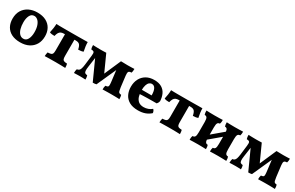

<svg xmlns="http://www.w3.org/2000/svg" viewBox="145 -1549 4058 2641"><g transform="rotate(30 2174.0 -229.0)"><path d="M285.2 9Q204 9 147.9 -19.6Q91.8 -48.2 62.9 -100.5Q34 -152.8 34 -223.6Q34 -301.2 67.8 -355.8Q101.6 -410.4 159.8 -438.7Q218 -467 290.6 -467Q374.2 -467 430.4 -437Q486.6 -407 515.1 -354.7Q543.6 -302.4 543.6 -233.8Q543.6 -158.8 511.8 -104.7Q480 -50.6 422.3 -20.8Q364.6 9 285.2 9ZM299.8 -56.4Q344.2 -56.4 366.9 -99.9Q389.6 -143.4 389.6 -209.2Q389.6 -273 373.8 -316.7Q358 -360.4 332.4 -382.5Q306.8 -404.6 277.6 -404.6Q232.2 -404.6 210.3 -361.5Q188.4 -318.4 188.4 -254.8Q188.4 -196.4 201.3 -151.8Q214.2 -107.2 239.1 -81.8Q264 -56.4 299.8 -56.4Z M675.2 3Q675.2 -10.4 678 -28.8Q680.8 -47.2 684.4 -60.4Q716.8 -62 734.6 -67.2Q752.4 -72.4 759.4 -88.6Q766.4 -104.8 766.4 -139.2V-415.8H916.4V-139.2Q916.4 -106 922.3 -89.8Q928.2 -73.6 944.6 -67.8Q961 -62 993.2 -60.4Q997 -47.6 998.9 -29.6Q1000.8 -11.6 1000.8 3Q978.2 2 938.5 1Q898.8 0 850.6 0Q818.6 0 784.6 0.5Q750.6 1 721.3 1.5Q692 2 675.2 3ZM653 -304Q630.2 -304 610.7 -306.2Q591.2 -308.4 574 -316.6Q582.2 -352 587.8 -391.4Q593.4 -430.8 593.4 -460Q617.8 -459 642.8 -458.5Q667.8 -458 696.3 -458Q724.8 -458 760.9 -458Q797 -458 844.4 -458Q900.6 -458 944 -458.5Q987.4 -459 1022.9 -459.5Q1058.4 -460 1091 -460Q1090.8 -430.4 1095.5 -392.9Q1100.2 -355.4 1108.8 -317.2Q1092.4 -310.2 1072.2 -307.1Q1052 -304 1028.8 -304Q1018.8 -355.8 1000.1 -376.1Q981.4 -396.4 940.2 -396.4H752.4Q722 -396.4 703.2 -387.3Q684.4 -378.2 672.6 -358Q660.8 -337.8 653 -304Z M1429.8 -11 1273.8 -354.6H1294L1268.6 -176Q1261 -126.4 1264 -102.3Q1267 -78.2 1279.2 -70.1Q1291.4 -62 1313.2 -61Q1318.6 -46.8 1320.2 -31Q1321.8 -15.2 1321.8 3Q1305 2 1282.5 1Q1260 0 1238 0Q1216.4 0 1188.5 1Q1160.6 2 1139.6 3Q1139.6 -15.6 1141.2 -31.2Q1142.8 -46.8 1148.2 -61Q1167.6 -62 1180.4 -72.5Q1193.2 -83 1201.1 -106.7Q1209 -130.4 1214.2 -171.8L1232.2 -322.4Q1238.6 -370 1227.5 -383.5Q1216.4 -397 1183.8 -397Q1178.4 -411.4 1176.8 -426.8Q1175.2 -442.2 1175.2 -461Q1189.8 -460 1210.5 -459.5Q1231.2 -459 1251.1 -458.5Q1271 -458 1283.4 -458Q1292.6 -458 1307.1 -458Q1321.6 -458 1337.7 -458.5Q1353.8 -459 1366.8 -459.5Q1379.8 -460 1385.6 -460L1522.6 -158H1487.6L1619.6 -460Q1633.2 -460 1654.1 -459.5Q1675 -459 1695.5 -458.5Q1716 -458 1727.8 -458Q1740.2 -458 1758.5 -458.5Q1776.8 -459 1796.6 -459.5Q1816.4 -460 1832.2 -461Q1832.2 -439.8 1830.3 -425Q1828.4 -410.2 1823.6 -397Q1788.6 -397 1778.7 -381.5Q1768.8 -366 1774 -321.8L1795 -149Q1800.2 -110 1805.3 -92.2Q1810.4 -74.4 1821.1 -68.7Q1831.8 -63 1852.6 -61Q1857.4 -47.2 1859 -31.2Q1860.6 -15.2 1860.6 3Q1854 2 1834.8 1.5Q1815.6 1 1791.6 0.5Q1767.6 0 1745.8 0Q1724 0 1712.4 0Q1692.6 0 1669 0.5Q1645.4 1 1625.2 1.5Q1605 2 1593.8 2.4Q1593.8 -17.8 1595.4 -31.7Q1597 -45.6 1602.4 -61Q1625 -63.2 1635.6 -68.7Q1646.2 -74.2 1647.8 -90.8Q1649.4 -107.4 1645.8 -141.2L1620 -352H1636.6L1486 -16.6Q1476.2 -13 1460 -12Q1443.8 -11 1429.8 -11Z M2157 9Q2071 9 2017.1 -22.1Q1963.2 -53.2 1937.6 -106.5Q1912 -159.8 1912 -226Q1912 -297.2 1940.6 -351.5Q1969.2 -405.8 2022 -436.4Q2074.8 -467 2147.2 -467Q2220 -467 2266.1 -439.3Q2312.2 -411.6 2334.7 -363.4Q2357.2 -315.2 2360 -252.8Q2353 -222.6 2334.2 -203.8Q2307.6 -203.8 2271.2 -203.5Q2234.8 -203.2 2193.6 -202.7Q2152.4 -202.2 2110.4 -200.4Q2068.4 -198.6 2030.2 -196V-263.8H2219.4Q2219.4 -330.4 2200.5 -366.9Q2181.6 -403.4 2145.4 -403.4Q2122 -403.4 2103.5 -387.4Q2085 -371.4 2074.5 -338Q2064 -304.6 2064 -253Q2064 -201.6 2077.1 -159.6Q2090.2 -117.6 2120.5 -93.1Q2150.8 -68.6 2202.8 -68.6Q2237.6 -68.6 2272 -80.7Q2306.4 -92.8 2329.6 -114.6Q2339.4 -108.4 2347 -92.8Q2354.6 -77.2 2355.4 -60.8Q2317.2 -26 2268.8 -8.5Q2220.4 9 2157 9Z M2497.2 3Q2497.2 -10.4 2500 -28.8Q2502.8 -47.2 2506.4 -60.4Q2538.8 -62 2556.6 -67.2Q2574.4 -72.4 2581.4 -88.6Q2588.4 -104.8 2588.4 -139.2V-415.8H2738.4V-139.2Q2738.4 -106 2744.3 -89.8Q2750.2 -73.6 2766.6 -67.8Q2783 -62 2815.2 -60.4Q2819 -47.6 2820.9 -29.6Q2822.8 -11.6 2822.8 3Q2800.2 2 2760.5 1Q2720.8 0 2672.6 0Q2640.6 0 2606.6 0.5Q2572.6 1 2543.3 1.5Q2514 2 2497.2 3ZM2475 -304Q2452.2 -304 2432.7 -306.2Q2413.2 -308.4 2396 -316.6Q2404.2 -352 2409.8 -391.4Q2415.4 -430.8 2415.4 -460Q2439.8 -459 2464.8 -458.5Q2489.8 -458 2518.3 -458Q2546.8 -458 2582.9 -458Q2619 -458 2666.4 -458Q2722.6 -458 2766 -458.5Q2809.4 -459 2844.9 -459.5Q2880.4 -460 2913 -460Q2912.8 -430.4 2917.5 -392.9Q2922.2 -355.4 2930.8 -317.2Q2914.4 -310.2 2894.2 -307.1Q2874 -304 2850.8 -304Q2840.8 -355.8 2822.1 -376.1Q2803.4 -396.4 2762.2 -396.4H2574.4Q2544 -396.4 2525.2 -387.3Q2506.4 -378.2 2494.6 -358Q2482.8 -337.8 2475 -304Z M3299.2 3Q3299.2 -17.2 3300.8 -32.2Q3302.4 -47.2 3307.8 -61Q3333 -61 3343.9 -79.1Q3354.8 -97.2 3354.8 -148V-310Q3354.8 -360.8 3343.9 -378.9Q3333 -397 3307.8 -397Q3302.4 -410.8 3300.8 -425.8Q3299.2 -440.8 3299.2 -461Q3320.6 -460 3354.9 -459Q3389.2 -458 3425.6 -458Q3463.8 -458 3500.2 -459Q3536.6 -460 3558.6 -461Q3558.6 -440.8 3557 -425.8Q3555.4 -410.8 3550 -397Q3523 -397 3511.8 -378.9Q3500.6 -360.8 3500.6 -310V-148Q3500.6 -97.2 3511.8 -79.1Q3523 -61 3550 -61Q3555.4 -47.2 3557 -32.2Q3558.6 -17.2 3558.6 3Q3536.6 2 3500.2 1Q3463.8 0 3425.6 0Q3389.2 0 3354.9 1Q3320.6 2 3299.2 3ZM2976.6 3Q2976.6 -17.2 2978.2 -32.2Q2979.8 -47.2 2985.2 -61Q3012.2 -61 3023.4 -79.1Q3034.6 -97.2 3034.6 -148V-310Q3034.6 -360.8 3023.4 -378.9Q3012.2 -397 2985.2 -397Q2979.8 -410.8 2978.2 -425.8Q2976.6 -440.8 2976.6 -461Q2998.6 -460 3035 -459Q3071.4 -458 3109.6 -458Q3146 -458 3180.3 -459Q3214.6 -460 3236 -461Q3236 -440.8 3234.4 -425.8Q3232.8 -410.8 3227.4 -397Q3202.2 -397 3191.3 -378.9Q3180.4 -360.8 3180.4 -310V-148Q3180.4 -97.2 3191.3 -79.1Q3202.2 -61 3227.4 -61Q3232.8 -47.2 3234.4 -32.2Q3236 -17.2 3236 3Q3214.6 2 3180.3 1Q3146 0 3109.6 0Q3071.4 0 3035 1Q2998.6 2 2976.6 3ZM3151 -90.8V-171.8L3383 -367.2V-286.6Z M3899.8 -11 3743.8 -354.6H3764L3738.6 -176Q3731 -126.4 3734 -102.3Q3737 -78.2 3749.2 -70.1Q3761.4 -62 3783.2 -61Q3788.6 -46.8 3790.2 -31Q3791.8 -15.2 3791.8 3Q3775 2 3752.5 1Q3730 0 3708 0Q3686.4 0 3658.5 1Q3630.6 2 3609.6 3Q3609.6 -15.6 3611.2 -31.2Q3612.8 -46.8 3618.2 -61Q3637.6 -62 3650.4 -72.5Q3663.2 -83 3671.1 -106.7Q3679 -130.4 3684.2 -171.8L3702.2 -322.4Q3708.6 -370 3697.5 -383.5Q3686.4 -397 3653.8 -397Q3648.4 -411.4 3646.8 -426.8Q3645.2 -442.2 3645.2 -461Q3659.8 -460 3680.5 -459.5Q3701.2 -459 3721.1 -458.5Q3741 -458 3753.4 -458Q3762.6 -458 3777.1 -458Q3791.6 -458 3807.7 -458.5Q3823.8 -459 3836.8 -459.5Q3849.8 -460 3855.6 -460L3992.6 -158H3957.6L4089.6 -460Q4103.2 -460 4124.1 -459.5Q4145 -459 4165.5 -458.5Q4186 -458 4197.8 -458Q4210.2 -458 4228.5 -458.5Q4246.8 -459 4266.6 -459.5Q4286.4 -460 4302.2 -461Q4302.2 -439.8 4300.3 -425Q4298.4 -410.2 4293.6 -397Q4258.6 -397 4248.7 -381.5Q4238.8 -366 4244 -321.8L4265 -149Q4270.2 -110 4275.3 -92.2Q4280.4 -74.4 4291.1 -68.7Q4301.8 -63 4322.6 -61Q4327.4 -47.2 4329 -31.2Q4330.6 -15.2 4330.6 3Q4324 2 4304.8 1.5Q4285.6 1 4261.6 0.5Q4237.6 0 4215.8 0Q4194 0 4182.4 0Q4162.6 0 4139 0.5Q4115.4 1 4095.2 1.5Q4075 2 4063.8 2.4Q4063.8 -17.8 4065.4 -31.7Q4067 -45.6 4072.4 -61Q4095 -63.2 4105.6 -68.7Q4116.2 -74.2 4117.8 -90.8Q4119.4 -107.4 4115.8 -141.2L4090 -352H4106.6L3956 -16.6Q3946.2 -13 3930 -12Q3913.8 -11 3899.8 -11Z"/></g></svg>

Font: Vollkorn
Style: Regular
Weight: 400
Designer: Friedrich Althausen
Foundry: Friedrich Althausen
Version: Version 4.104